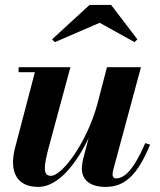

<svg xmlns="http://www.w3.org/2000/svg" viewBox="-20 -724 628 754"><path d="M371.5 -634.5 508.5 -558.5 519.5 -569.5 416.5 -704.5H331.5L184.5 -569.5L195.5 -558.5ZM256.5 -460H53V-440.5H117L38.5 -141C17 -54.5 41.5 10 130.5 10C207.5 10 279 -79 328 -182L306 -97.5C303.5 -86.5 301.5 -72.5 301.5 -62C301.5 -20 330.5 10 395 10C473 10 521.5 -40.5 569.5 -156L550.5 -162C504 -54.5 467.5 -23.5 436 -23.5C426.5 -23.5 422 -29.5 422 -38.5C422 -43.5 423 -50 424.5 -56L533.5 -460H400L361.5 -312C318.5 -159 223 -33.5 180 -33.5C148 -33.5 151 -69 172 -147.5Z"/></svg>

Font: Bodoni* 11pt
Style: Bold Italic
Weight: 700
Italic angle: -13°
Version: Version 2.3